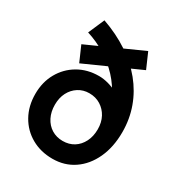

<svg xmlns="http://www.w3.org/2000/svg" viewBox="-177 -854 919 988"><g transform="rotate(30 282.5 -360.5)"><path d="M279 14.7Q209.3 14.7 154.3 -16.5Q99.3 -47.7 68 -103.3Q36.7 -159 36.7 -231Q36.7 -301.3 67.7 -356.3Q98.7 -411.3 152.7 -442.8Q206.7 -474.3 275.7 -474.3Q301.3 -474.3 330 -466.7Q358.7 -459 385.8 -444.5Q413 -430 434.5 -408.8Q456 -387.7 466.3 -359.7L412.7 -305.3Q409 -363.3 384.2 -416.2Q359.3 -469 318.5 -513.2Q277.7 -557.3 225 -589.8Q172.3 -622.3 114 -640.3L155.7 -736.3Q241.7 -706 310 -660.8Q378.3 -615.7 425.8 -557.5Q473.3 -499.3 498.3 -430.3Q523.3 -361.3 523.3 -283.7Q523.3 -195 492 -127.5Q460.7 -60 405.8 -22.7Q351 14.7 279 14.7ZM279 -91Q316.7 -91 345.2 -108.8Q373.7 -126.7 390 -159Q406.3 -191.3 406.3 -233Q406.3 -274 389.7 -305.2Q373 -336.3 343.8 -354.5Q314.7 -372.7 276.7 -372.7Q240.7 -372.7 212.2 -354.5Q183.7 -336.3 167.7 -305.2Q151.7 -274 151.7 -233Q151.7 -191.3 168 -159Q184.3 -126.7 213.3 -108.8Q242.3 -91 279 -91ZM153.7 -479.7 114 -570.3 429.7 -712 469.3 -621.3Z"/></g></svg>

Font: Fustat
Style: Regular
Weight: 400
Designer: Mohamed Gaber, Khaled Hosny, Laura Garcia Mut
Foundry: Kief Type Foundry, Alif Type Foundry, Hard Type Foundry
Version: Version 1.007